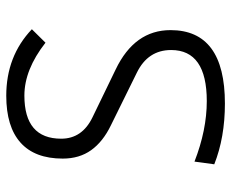

<svg xmlns="http://www.w3.org/2000/svg" viewBox="-84 -660 753 626"><g transform="rotate(-90 293.0 -346.5)"><path d="M269 9.8Q158.2 9.8 70.8 -24.9L79.6 -89.4Q182.6 -49.3 276.9 -49.3Q443.4 -49.3 443.4 -165.5Q443.4 -241.2 369.6 -277.3L198.2 -361.8Q144.5 -387.7 116.9 -426.3Q89.4 -464.8 89.4 -519Q89.4 -609.9 141.4 -656.5Q193.4 -703.1 294.4 -703.1Q423.3 -703.1 511.2 -619.6L467.3 -575.2Q379.4 -644 294.9 -644Q154.3 -644 154.3 -523.9Q154.3 -455.6 224.1 -421.9L380.4 -346.2Q508.3 -284.7 508.3 -167.5Q508.3 9.8 269 9.8Z"/></g></svg>

Font: Caskaydia Cove Light
Style: Regular
Weight: 300
Monospace: yes
Designer: Aaron Bell
Foundry: Saja Typeworks
Version: Version 4.300; ttfautohint (v1.8.3)